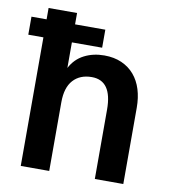

<svg xmlns="http://www.w3.org/2000/svg" viewBox="-80 -780 761 850"><g transform="rotate(10 300.5 -355.0)"><path d="M70 0V-710H198V-463Q220 -505 260 -525.5Q300 -546 350 -546Q394 -546 428 -531Q462 -516 485 -489Q508 -462 519.5 -425Q531 -388 531 -343V0H403V-312Q403 -442 312 -442Q259 -442 228.5 -408.5Q198 -375 198 -309V0ZM2 -578V-659H334V-578Z"/></g></svg>

Font: Geist SemBd
Style: Regular
Weight: 400
Designer: Basement.studio, Andrés Briganti, Mateo Zaragoza
Foundry: Basement.studio, Vercel, Andrés Briganti, Guido Ferreyra, Mateo Zaragoza
Version: Version 1.401